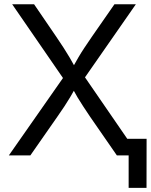

<svg xmlns="http://www.w3.org/2000/svg" viewBox="-20 -748 728 924"><path d="M22.5 0 306.6 -406.2V-338.4L38.6 -727.5H144L250 -572.3Q271 -541.5 286.1 -518.1Q301.3 -494.6 314.7 -471.9Q328.1 -449.2 343.8 -420.4H328.1Q343.8 -448.7 357.2 -471.7Q370.6 -494.6 386.2 -518.1Q401.9 -541.5 422.9 -572.3L530.8 -727.5H633.8L365.7 -342.3V-409.7L647.5 0H542.5L414.1 -185.5Q395.5 -213.4 381.1 -235.1Q366.7 -256.8 353.5 -278.8Q340.3 -300.8 325.7 -328.1H345.2Q330.6 -301.8 317.4 -279.8Q304.2 -257.8 289.6 -235.6Q274.9 -213.4 255.4 -185.5L126 0ZM599.1 156.2V0H562.5V-80.1H685.5L685.1 156.2Z"/></svg>

Font: Inter 20pt
Style: Regular
Weight: 400
Version: Version 4.001;git-66647c0bb